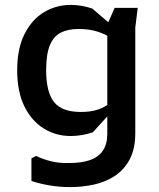

<svg xmlns="http://www.w3.org/2000/svg" viewBox="-20 -542 648 782"><path d="M266 220Q224 220 184 213.5Q144 207 108 195V103L127 93Q156 107 188.5 115Q221 123 262 122Q312 122 346.5 110Q381 98 399 71.5Q417 45 417 3V-442L447 -510H541L531 -430V0Q531 64 508.5 106.5Q486 149 448.5 174Q411 199 363.5 209.5Q316 220 266 220ZM268 12Q208 12 158.5 -18.5Q109 -49 79.5 -108.5Q50 -168 50 -256Q50 -344 80 -403.5Q110 -463 159.5 -492.5Q209 -522 268 -522Q291 -522 313.5 -518Q336 -514 356 -507L479 -402V-346Q463 -366 438.5 -383.5Q414 -401 379.5 -412.5Q345 -424 300 -424Q257 -424 227.5 -409Q198 -394 183 -357.5Q168 -321 168 -256Q168 -167 200 -126.5Q232 -86 309 -86Q351 -86 379.5 -96Q408 -106 426.5 -122Q445 -138 456 -155V-111L358 -3Q337 4 314 8Q291 12 268 12Z"/></svg>

Font: AR One Sans SemiBold
Style: Regular
Weight: 600
Designer: Niteesh Yadav
Foundry: Niteesh Yadav
Version: Version 1.001;gftools[0.9.33]